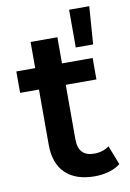

<svg xmlns="http://www.w3.org/2000/svg" viewBox="-87 -821 598 882"><g transform="rotate(-10 212.0 -380.0)"><path d="M403 -29Q381 -11 349.5 -2Q318 7 283 7Q195 7 147 -39Q99 -85 99 -173V-430H11V-530H99V-652H224V-530H367V-430H224V-176Q224 -96 298 -96Q340 -96 368 -118ZM299 -767H393L380 -591H299Z"/></g></svg>

Font: CMG Sans SemiBold
Style: Regular
Weight: 600
Designer: Julieta Ulanovsky
Foundry: Julieta Ulanovsky
Version: Version 7.200